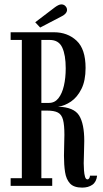

<svg xmlns="http://www.w3.org/2000/svg" viewBox="-20 -847 469 875"><path d="M354.5 8Q316.5 8 299 -11Q281.5 -30 276.5 -62.8Q271.5 -95.5 271.5 -137Q271.5 -162.5 272.5 -187.8Q273.5 -213 273.5 -232.5Q273.5 -277.5 267.2 -301.2Q261 -325 244 -334Q227 -343 194.5 -343H168.5V-35H218V0H28.5V-35H79.5V-665H28.5V-700H226Q287.5 -700 328.8 -661.8Q370 -623.5 370 -537.5Q370 -479.5 351.2 -441.8Q332.5 -404 303.5 -384.2Q274.5 -364.5 244.5 -361Q317 -358.5 340.5 -320.8Q364 -283 364 -204.5Q364 -178.5 362.8 -152.2Q361.5 -126 361.5 -103Q361.5 -87.5 362.8 -70.5Q364 -53.5 367.5 -41.5Q371 -29.5 378.5 -29.5Q383.5 -29.5 386.8 -34.8Q390 -40 390 -46.5H422.5Q419.5 -18 401 -5Q382.5 8 354.5 8ZM168.5 -378H203Q229.5 -378 246.2 -399.2Q263 -420.5 271.2 -456.2Q279.5 -492 279.5 -535.5Q279.5 -596.5 263.5 -630.8Q247.5 -665 206.5 -665H168.5ZM163 -721.5 140.5 -745.5 230.5 -814Q238 -819.5 245.5 -823.2Q253 -827 260 -827Q274.5 -827 282.5 -813.5Q285.5 -808 285.5 -802Q285.5 -792.5 277.5 -784.2Q269.5 -776 257 -770.5Z"/></svg>

Font: Imbue 10pt Medium
Style: Regular
Weight: 500
Designer: Tyler Finck
Foundry: Etcetera Type Company
Version: Version 1.102; ttfautohint (v1.8.3)